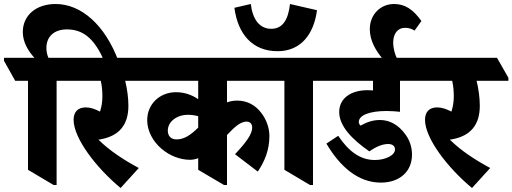

<svg xmlns="http://www.w3.org/2000/svg" viewBox="-90 -916 2562 960"><path d="M178 9H193V-512H313V-527L257 -627H152C146 -641 142 -658 142 -676C142 -732 179 -769 245 -769C334 -769 387 -712 432 -609H503C436 -790 317 -896 188 -896C88 -896 24 -837 24 -756C24 -707 49 -663 82 -627H-70V-612L-14 -512H50V-67Z M513 24 604 -76C533 -114 458 -162 402 -218C406 -218 411 -219 416 -220C505 -237 552 -291 552 -387C552 -427 546 -470 536 -512H695V-527L638 -627H173V-612L229 -512H414C420 -485 422 -458 422 -435C422 -404 417 -379 410 -358C385 -371 362 -379 339 -379C298 -379 278 -355 278 -317C278 -225 390 -78 513 24Z M860 -117C874 -117 888 -120 901 -125V-67L1030 9H1045V-241C1085 -284 1114 -308 1143 -308C1161 -308 1171 -296 1171 -278C1171 -245 1139 -202 1085 -145L1199 -58C1235 -112 1257 -168 1257 -236C1257 -276 1242 -319 1216 -352C1189 -388 1148 -413 1097 -413C1077 -413 1060 -410 1045 -404V-512H1351V-527L1295 -627H555V-612L611 -512H901V-420C869 -442 832 -455 790 -455C710 -455 646 -397 646 -315C646 -261 675 -208 718 -172C757 -138 810 -117 860 -117ZM749 -263C749 -306 792 -342 850 -342C869 -342 886 -339 901 -335V-278C861 -238 828 -219 793 -219C765 -219 749 -236 749 -263Z M1298 -660C1413 -660 1479 -743 1495 -865L1360 -896C1351 -816 1323 -772 1266 -772C1208 -772 1173 -819 1164 -896L1082 -877C1099 -748 1170 -660 1298 -660ZM1460 9H1475V-512H1595V-527L1539 -627H1212V-612L1268 -512H1332V-67Z M1814 -3C1908 -3 1970 -58 1970 -143C1970 -182 1957 -220 1933 -249C1904 -288 1862 -316 1810 -316C1775 -316 1745 -306 1713 -288C1708 -292 1704 -299 1704 -306C1704 -340 1758 -361 1843 -361C1866 -361 1893 -359 1910 -357V-512H2070V-527L2013 -627H1455V-612L1511 -512H1775V-464C1766 -464 1756 -465 1747 -465C1664 -465 1606 -424 1606 -356C1606 -286 1670 -219 1757 -159C1792 -184 1824 -196 1851 -196C1873 -196 1885 -185 1885 -169C1885 -139 1837 -116 1784 -116C1714 -116 1655 -156 1601 -237L1542 -198C1609 -84 1700 -3 1814 -3Z M1897 -620C1885 -641 1876 -674 1876 -703C1876 -746 1897 -777 1936 -777C1955 -777 1970 -771 1983 -763L2017 -811C1975 -870 1934 -896 1880 -896C1813 -896 1759 -844 1759 -770C1759 -714 1788 -663 1825 -620Z M2270 24 2361 -76C2290 -114 2215 -162 2159 -218C2163 -218 2168 -219 2173 -220C2262 -237 2309 -291 2309 -387C2309 -427 2303 -470 2293 -512H2452V-527L2395 -627H1930V-612L1986 -512H2171C2177 -485 2179 -458 2179 -435C2179 -404 2174 -379 2167 -358C2142 -371 2119 -379 2096 -379C2055 -379 2035 -355 2035 -317C2035 -225 2147 -78 2270 24Z"/></svg>

Font: Noto Serif Devanagari Condensed Black
Style: Regular
Weight: 900
Width: 3
Designer: Universal Thirst, Indian Type Foundry and the Monotype Design Team
Foundry: Monotype Imaging Inc.
Version: Version 2.004